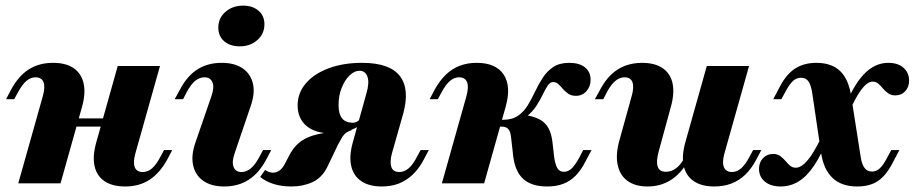

<svg xmlns="http://www.w3.org/2000/svg" viewBox="-20 -654 3271 685"><path d="M45.2 0 133.1 -312.1Q141.9 -344.4 135.1 -361.3Q128.2 -378.2 106.5 -378.2Q89.5 -378.2 74.6 -365.7Q59.7 -353.2 45.2 -326.6L30.6 -300H1.6L19.4 -333.9Q46 -383.1 82.7 -406.5Q119.4 -429.8 169.4 -429.8Q215.3 -429.8 242.7 -410.9Q270.2 -391.9 278.2 -356.9Q286.3 -321.8 272.6 -272.6L196 0ZM182.3 -202.4 190.3 -231.5H419.4L411.3 -202.4ZM426.6 11.3Q380.6 11.3 352.8 -7.7Q325 -26.6 317.3 -61.7Q309.7 -96.8 323.4 -146L400 -418.5H550.8L462.9 -106.5Q454 -74.2 460.9 -57.3Q467.7 -40.3 489.5 -40.3Q507.3 -40.3 522.2 -53.2Q537.1 -66.1 550.8 -91.9L565.3 -118.5H594.4L576.6 -84.7Q550 -36.3 513.3 -12.5Q476.6 11.3 426.6 11.3Z M779.8 11.3Q733.9 11.3 705.2 -8.9Q676.6 -29 669 -64.5Q661.3 -100 677.4 -146L734.7 -312.1Q745.2 -342.7 737.9 -360.5Q730.6 -378.2 709.7 -378.2Q691.9 -378.2 676.6 -365.7Q661.3 -353.2 646.8 -326.6L633.1 -300H603.2L621.8 -333.9Q647.6 -383.1 684.3 -406.5Q721 -429.8 771 -429.8Q817.7 -429.8 846.4 -409.7Q875 -389.5 882.7 -354.4Q890.3 -319.4 873.4 -272.6L816.9 -106.5Q806.5 -76.6 813.3 -58.5Q820.2 -40.3 841.9 -40.3Q876.6 -40.3 904 -91.9L918.5 -118.5H947.6L929.8 -84.7Q904 -36.3 866.9 -12.5Q829.8 11.3 779.8 11.3ZM835.5 -488.7Q800.8 -488.7 779.8 -506.9Q758.9 -525 758.9 -555.6Q758.9 -589.5 784.3 -611.7Q809.7 -633.9 847.6 -633.9Q881.5 -633.9 902.4 -615.7Q923.4 -597.6 923.4 -567.7Q923.4 -533.1 898 -510.9Q872.6 -488.7 835.5 -488.7Z M1341.9 11.3Q1296.8 11.3 1269 -7.7Q1241.1 -26.6 1233.1 -61.7Q1225 -96.8 1238.7 -146L1287.1 -320.2Q1298.4 -358.1 1291.1 -379.8Q1283.9 -401.6 1262.1 -401.6Q1244.4 -401.6 1227 -384.7Q1209.7 -367.7 1198.8 -340.3Q1187.9 -312.9 1187.9 -279.8Q1187.9 -247.6 1200.4 -231.9Q1212.9 -216.1 1238.7 -216.1Q1250 -216.1 1259.3 -223.8Q1268.5 -231.5 1275 -243.5L1268.5 -209.7Q1248.4 -194.4 1218.5 -186.3Q1188.7 -178.2 1160.5 -178.2Q1104.8 -178.2 1073.4 -204.8Q1041.9 -231.5 1041.9 -278.2Q1041.9 -322.6 1071.4 -356.9Q1100.8 -391.1 1152.8 -410.5Q1204.8 -429.8 1271.8 -429.8Q1369.4 -429.8 1406 -383.5Q1442.7 -337.1 1418.5 -248.4L1378.2 -106.5Q1370.2 -75.8 1376.2 -58.1Q1382.3 -40.3 1404.8 -40.3Q1421.8 -40.3 1437.1 -52.8Q1452.4 -65.3 1466.1 -91.9L1480.6 -118.5H1509.7L1491.9 -84.7Q1475 -52.4 1452.4 -31Q1429.8 -9.7 1402.8 0.8Q1375.8 11.3 1341.9 11.3ZM1020.2 11.3Q950.8 11.3 908.1 -22.6L925.8 -47.6Q940.3 -37.9 953.2 -37.9Q966.9 -37.9 978.2 -46.4Q989.5 -54.8 999.2 -75L1010.5 -96.8Q1025 -125.8 1045.6 -143.5Q1066.1 -161.3 1098 -171Q1129.8 -180.6 1175.8 -183.9L1237.9 -191.1Q1223.4 -186.3 1215.3 -180.6Q1207.3 -175 1201.2 -165.3Q1195.2 -155.6 1186.3 -138.7L1147.6 -58.1Q1129 -20.2 1095.2 -4.4Q1061.3 11.3 1020.2 11.3Z M1932.3 11.3Q1877.4 11.3 1848 -14.5Q1818.5 -40.3 1811.3 -94.4L1803.2 -165.3Q1801.6 -179.8 1797.2 -187.9Q1792.7 -196 1785.9 -199.2Q1779 -202.4 1767.7 -202.4H1746L1750.8 -226.6H1775Q1807.3 -226.6 1828.2 -241.1Q1849.2 -255.6 1863.3 -279Q1877.4 -302.4 1889.5 -328.2Q1901.6 -354 1916.9 -377.4Q1932.3 -400.8 1954.4 -415.3Q1976.6 -429.8 2011.3 -429.8Q2046.8 -429.8 2066.9 -413.7Q2087.1 -397.6 2087.1 -369.4Q2087.1 -345.2 2072.2 -328.6Q2057.3 -312.1 2034.7 -312.1Q2018.5 -312.1 2007.7 -319.4Q1996.8 -326.6 1988.3 -336.7Q1979.8 -346.8 1971.8 -354Q1963.7 -361.3 1953.2 -361.3Q1942.7 -361.3 1934.3 -348.8Q1925.8 -336.3 1916.5 -316.9Q1907.3 -297.6 1893.5 -276.2Q1879.8 -254.8 1857.3 -237.1L1846.8 -244.4Q1898.4 -237.9 1921.8 -216.1Q1945.2 -194.4 1950.8 -148.4L1957.3 -91.9Q1961.3 -65.3 1969 -53.2Q1976.6 -41.1 1991.9 -41.1Q2007.3 -41.1 2019.8 -53.2Q2032.3 -65.3 2046.8 -91.9L2060.5 -118.5H2090.3L2067.7 -75.8Q2052.4 -46 2033.1 -26.6Q2013.7 -7.3 1989.1 2Q1964.5 11.3 1932.3 11.3ZM1556.5 0 1644.4 -312.1Q1653.2 -345.2 1646 -361.7Q1638.7 -378.2 1617.7 -378.2Q1600.8 -378.2 1585.5 -365.3Q1570.2 -352.4 1556.5 -326.6L1541.9 -300H1512.9L1530.6 -333.9Q1548.4 -366.1 1570.6 -387.5Q1592.7 -408.9 1620.2 -419.4Q1647.6 -429.8 1680.6 -429.8Q1749.2 -429.8 1777 -387.9Q1804.8 -346 1783.9 -272.6L1707.3 0Z M2290.3 11.3Q2246 11.3 2218.5 -8.9Q2191.1 -29 2183.5 -66.5Q2175.8 -104 2190.3 -154.8L2233.9 -312.1Q2242.7 -343.5 2236.3 -360.9Q2229.8 -378.2 2208.1 -378.2Q2191.1 -378.2 2175.8 -365.7Q2160.5 -353.2 2146 -326.6L2132.3 -300H2102.4L2121 -333.9Q2137.9 -366.1 2160.1 -387.5Q2182.3 -408.9 2210.1 -419.4Q2237.9 -429.8 2271 -429.8Q2316.1 -429.8 2344 -410.9Q2371.8 -391.9 2379.4 -356.9Q2387.1 -321.8 2373.4 -272.6L2329.8 -112.9Q2320.2 -77.4 2326.6 -59.3Q2333.1 -41.1 2355.6 -41.1Q2375 -41.1 2391.9 -53.6Q2408.9 -66.1 2421.8 -91.1L2433.9 -78.2Q2408.9 -33.9 2372.6 -11.3Q2336.3 11.3 2290.3 11.3ZM2528.2 11.3Q2483.1 11.3 2455.2 -7.7Q2427.4 -26.6 2419.4 -61.7Q2411.3 -96.8 2425 -146L2501.6 -418.5H2652.4L2564.5 -106.5Q2555.6 -74.2 2562.9 -57.3Q2570.2 -40.3 2591.1 -40.3Q2608.9 -40.3 2623.8 -53.2Q2638.7 -66.1 2652.4 -91.9L2666.9 -118.5H2696L2678.2 -84.7Q2661.3 -52.4 2639.1 -31Q2616.9 -9.7 2589.5 0.8Q2562.1 11.3 2528.2 11.3Z M3037.9 11.3Q2982.3 11.3 2950 -19.4Q2917.7 -50 2908.9 -111.3L2877.4 -325Q2872.6 -352.4 2863.7 -364.5Q2854.8 -376.6 2837.9 -376.6Q2821.8 -376.6 2809.7 -365.7Q2797.6 -354.8 2784.7 -331.5L2767.7 -300H2738.7L2762.9 -346Q2786.3 -390.3 2817.7 -410.1Q2849.2 -429.8 2892.7 -429.8Q2946.8 -429.8 2977.4 -400.4Q3008.1 -371 3016.9 -309.7L3050.8 -93.5Q3054.8 -67.7 3064.5 -54.8Q3074.2 -41.9 3091.1 -41.9Q3105.6 -41.9 3117.7 -52.4Q3129.8 -62.9 3142.7 -87.1L3159.7 -118.5H3188.7L3164.5 -72.6Q3141.1 -27.4 3112.1 -8.1Q3083.1 11.3 3037.9 11.3ZM2765.3 11.3Q2729.8 11.3 2708.9 -6Q2687.9 -23.4 2687.9 -51.6Q2687.9 -75 2702.4 -89.9Q2716.9 -104.8 2738.7 -104.8Q2753.2 -104.8 2763.7 -97.2Q2774.2 -89.5 2782.3 -79.8Q2790.3 -70.2 2798.8 -62.9Q2807.3 -55.6 2819.4 -55.6Q2833.9 -55.6 2849.6 -69.8Q2865.3 -83.9 2883.1 -113.3Q2900.8 -142.7 2921.8 -187.9L2933.1 -160.5Q2909.7 -100.8 2884.3 -62.9Q2858.9 -25 2829.4 -6.9Q2800 11.3 2765.3 11.3ZM3001.6 -236.3 2988.7 -258.1Q3021 -345.2 3060.5 -387.5Q3100 -429.8 3149.2 -429.8Q3183.9 -429.8 3203.6 -412.1Q3223.4 -394.4 3223.4 -366.1Q3223.4 -343.5 3209.7 -328.6Q3196 -313.7 3174.2 -313.7Q3158.9 -313.7 3148.4 -321.4Q3137.9 -329 3129.8 -338.7Q3121.8 -348.4 3113.3 -355.6Q3104.8 -362.9 3093.5 -362.9Q3074.2 -362.9 3052 -333.1Q3029.8 -303.2 3001.6 -236.3Z"/></svg>

Font: Playfair 5pt SemiExpanded Light Black
Style: Italic
Weight: 900
Italic angle: -15.6°
Version: Version 2.001;gftools[0.9.30]